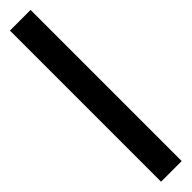

<svg xmlns="http://www.w3.org/2000/svg" viewBox="31 -148 539 539"><g transform="rotate(45 300.0 121.0)"><path d="M0 162V80H600V162Z"/></g></svg>

Font: M PLUS Code Latin Expanded Medium
Style: Regular
Weight: 500
Width: 7
Designer: Coji Morishita
Foundry: UNDERFOREST DESIGN
Version: Version 1.002; ttfautohint (v1.8.3)